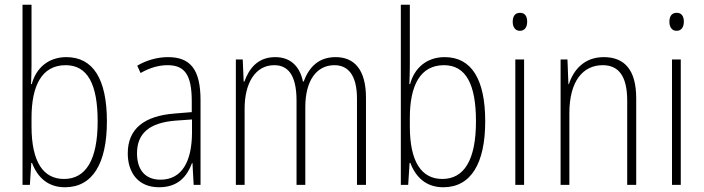

<svg xmlns="http://www.w3.org/2000/svg" viewBox="-20 -780 2970 810"><path d="M113 -506V-760H75V0H106L112 -93H115C138 -32 182 10 254 10C371 10 431 -91 431 -268C431 -446 373 -539 260 -539C184 -539 132 -493 114 -425H111C112 -448 113 -480 113 -506ZM257 -505C350 -505 392 -424 392 -268C392 -105 342 -25 250 -25C163 -25 113 -96 113 -247V-283C113 -418 156 -505 257 -505Z M689 -539C644 -539 598 -526 559 -503L573 -472C615 -496 653 -505 687 -505C758 -505 789 -466 789 -353V-307L716 -301C590 -291 519 -238 519 -133C519 -54 561 10 651 10C733 10 770 -38 790 -92H792L797 0H826V-357C826 -486 784 -539 689 -539ZM719 -271 790 -276V-218C789 -101 749 -22 657 -22C594 -22 558 -62 558 -133C558 -219 612 -262 719 -271Z M1396 -539C1324 -539 1284 -497 1261 -436H1258C1246 -495 1210 -539 1141 -539C1063 -539 1029 -485 1011 -436H1008L1004 -529H975V0H1012V-323C1012 -426 1055 -505 1137 -505C1192 -505 1231 -468 1231 -355V0H1268V-328C1268 -441 1316 -505 1391 -505C1447 -505 1486 -465 1486 -364V0H1524V-367C1524 -486 1475 -539 1396 -539Z M1709 -506V-760H1671V0H1702L1708 -93H1711C1734 -32 1778 10 1850 10C1967 10 2027 -91 2027 -268C2027 -446 1969 -539 1856 -539C1780 -539 1728 -493 1710 -425H1707C1708 -448 1709 -480 1709 -506ZM1853 -505C1946 -505 1988 -424 1988 -268C1988 -105 1938 -25 1846 -25C1759 -25 1709 -96 1709 -247V-283C1709 -418 1752 -505 1853 -505Z M2174 -726C2151 -726 2143 -709 2143 -688C2143 -667 2153 -650 2173 -650C2194 -650 2204 -666 2204 -689C2204 -709 2196 -726 2174 -726ZM2191 -529H2154V0H2191Z M2527 -539C2444 -539 2399 -484 2380 -425H2378L2374 -529H2345V0H2382V-302C2382 -439 2440 -505 2523 -505C2588 -505 2626 -461 2626 -356V0H2664V-365C2664 -485 2615 -539 2527 -539Z M2835 -726C2812 -726 2804 -709 2804 -688C2804 -667 2814 -650 2834 -650C2855 -650 2865 -666 2865 -689C2865 -709 2857 -726 2835 -726ZM2852 -529H2815V0H2852Z"/></svg>

Font: Noto Sans Devanagari Condensed ExtraLight
Style: Regular
Weight: 200
Width: 3
Designer: Jelle Bosma - Monotype Design Team
Foundry: Monotype Imaging Inc.
Version: Version 2.004